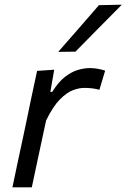

<svg xmlns="http://www.w3.org/2000/svg" viewBox="-20 -798 539 818"><path d="M33 0Q44.5 -55 55.2 -105.8Q66 -156.5 79.5 -219L90 -268.5Q100 -317 112.2 -375.2Q124.5 -433.5 138 -496L211 -501L194.5 -406.5H202.5Q228.5 -448.5 256.5 -470.2Q284.5 -492 311.8 -500Q339 -508 362.5 -508Q380 -508 397.5 -504.8Q415 -501.5 428 -497L403.5 -415.5Q385 -420.5 369.5 -422Q354 -423.5 338.5 -423.5Q317 -423.5 290.8 -413.8Q264.5 -404 235.2 -374.5Q206 -345 176.5 -285L161.5 -215.5Q149 -156.5 138 -105.8Q127 -55 115.5 0ZM228 -577Q272.5 -628 315.5 -677Q358.5 -726 401.5 -776L499 -778Q448.5 -727 399.2 -677.2Q350 -627.5 301.5 -578Z"/></svg>

Font: Commissioner
Style: Italic
Weight: 400
Italic angle: -12°
Designer: Kostas Bartsokas
Foundry: Kostas Bartsokas
Version: Version 1.000; ttfautohint (v1.8.3)